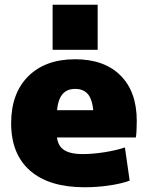

<svg xmlns="http://www.w3.org/2000/svg" viewBox="-20 -780 623 810"><path d="M337 10Q187 10 107 -60Q27 -130 27 -260Q27 -386 99 -458Q171 -530 297 -530Q420 -530 488.5 -461.5Q557 -393 557 -270Q557 -252 556 -230Q555 -208 553 -200H137V-315H398L375 -280Q375 -345 356.5 -375Q338 -405 297 -405Q257 -405 238 -375Q219 -345 219 -280V-220Q219 -172 245 -151Q271 -130 329 -130Q372 -130 422 -138Q472 -146 507 -158L527 -18Q492 -5 440.5 2.5Q389 10 337 10ZM202 -570V-760H392V-570Z"/></svg>

Font: M PLUS 1 Black
Style: Regular
Weight: 900
Designer: Coji Morishita
Foundry: UNDERFOREST DESIGN
Version: Version 1.001